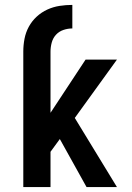

<svg xmlns="http://www.w3.org/2000/svg" viewBox="-20 -763 540 783"><path d="M75 -553Q75 -579 80 -605Q85 -631 97.5 -654Q110 -677 129.5 -695Q149 -713 173 -724Q197 -735 223 -739Q249 -743 275 -743V-647Q257 -647 239 -641Q221 -635 208.5 -621.5Q196 -608 191 -589.5Q186 -571 186 -553ZM75 0V-553H186V-303L329 -520H457L285 -282L457 0H333L224 -196L186 -144V0Z"/></svg>

Font: Iosevka
Style: Bold
Weight: 700
Monospace: yes
Designer: Belleve Invis
Foundry: Belleve Invis
Version: Version 32.5.0; ttfautohint (v1.8.4)